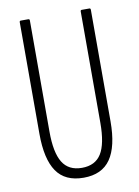

<svg xmlns="http://www.w3.org/2000/svg" viewBox="-78 -708 553 766"><g transform="rotate(-10 199.0 -324.5)"><path d="M199 6Q124 6 89.5 -44.5Q55 -95 55 -197V-649Q55 -655 60 -655H91Q96 -655 96 -649V-198Q96 -114 120.5 -74Q145 -34 199 -34Q253 -34 277.5 -73.5Q302 -113 302 -198V-649Q302 -655 307 -655H338Q343 -655 343 -649V-197Q343 -95 308 -44.5Q273 6 199 6Z"/></g></svg>

Font: Sofia Sans Extra Condensed Light
Style: Regular
Weight: 300
Designer: Botio Nikoltchev, Ani Petrova
Foundry: lettersoup
Version: Version 4.101